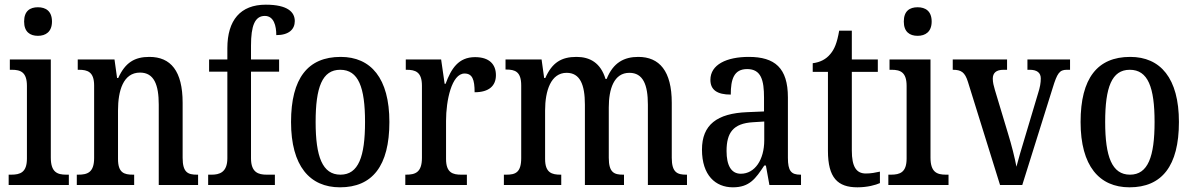

<svg xmlns="http://www.w3.org/2000/svg" viewBox="-20 -790 5100 820"><path d="M142 -637C175 -637 202 -654 202 -698C202 -743 175 -759 142 -759C108 -759 83 -743 83 -698C83 -654 108 -637 142 -637ZM17 0H274V-44H263C224 -44 197 -55 197 -117V-536H22V-492H31C69 -492 95 -481 95 -423V-113C95 -54 67 -44 28 -44H17Z M308 0H553V-44H548C510 -44 484 -52 484 -111V-318C484 -402 506 -480 578 -480C638 -480 658 -428 658 -343V0H826V-44H821C783 -44 760 -53 760 -116V-351C760 -487 709 -547 618 -547C555 -547 515 -523 485 -457H480L469 -536H312V-492H317C354 -492 382 -483 382 -425V-115C382 -53 353 -44 314 -44H308Z M869 0H1154V-44H1119C1084 -44 1052 -53 1052 -114V-484H1172V-536H1052V-595C1052 -679 1068 -722 1111 -722C1150 -722 1160 -679 1160 -640C1214 -640 1239 -665 1239 -700C1239 -738 1209 -770 1115 -770C1007 -770 951 -704 951 -584V-536H873V-484H951V-114C951 -53 916 -44 884 -44H869Z M1432 10C1570 10 1643 -81 1643 -269C1643 -456 1564 -547 1435 -547C1295 -547 1223 -456 1223 -269C1223 -81 1303 10 1432 10ZM1434 -44C1357 -44 1328 -121 1328 -269C1328 -417 1356 -492 1433 -492C1511 -492 1539 -417 1539 -269C1539 -121 1511 -44 1434 -44Z M1711 0H1974V-44H1950C1914 -44 1885 -52 1885 -111V-274C1885 -361 1909 -476 1964 -476C1997 -476 2007 -451 2007 -396C2069 -396 2098 -424 2098 -469C2098 -515 2070 -546 2009 -546C1938 -546 1907 -497 1883 -432H1879L1864 -536H1713V-492H1716C1754 -492 1782 -483 1782 -424V-116C1782 -53 1753 -44 1714 -44H1711Z M2132 0H2377V-44H2374C2337 -44 2308 -52 2308 -111V-318C2308 -403 2333 -479 2400 -479C2457 -479 2478 -429 2478 -343V0H2645V-44H2641C2603 -44 2580 -53 2580 -116V-331C2580 -410 2602 -479 2668 -479C2726 -479 2747 -429 2747 -343V0H2914V-44H2911C2873 -44 2849 -53 2849 -116V-351C2849 -487 2796 -547 2706 -547C2646 -547 2599 -523 2571 -453H2566C2545 -522 2499 -547 2442 -547C2378 -547 2338 -523 2309 -457H2304L2293 -536H2139V-493H2142C2180 -493 2206 -484 2206 -425V-115C2206 -53 2181 -44 2143 -44H2132Z M3110 10C3181 10 3207 -27 3244 -83H3251L3266 0H3401V-44H3398C3359 -44 3345 -60 3345 -116V-374C3345 -500 3289 -547 3178 -547C3083 -547 3014 -514 3014 -449C3014 -406 3043 -386 3101 -386C3101 -451 3114 -495 3171 -495C3231 -495 3243 -447 3243 -373V-314L3172 -311C3042 -306 2978 -257 2978 -151C2978 -41 3036 10 3110 10ZM3144 -48C3102 -48 3083 -85 3083 -145C3083 -223 3111 -263 3196 -268L3244 -271V-191C3244 -108 3204 -48 3144 -48Z M3642 10C3685 10 3720 0 3738 -8V-57C3719 -53 3701 -49 3678 -49C3637 -49 3618 -78 3618 -147V-483H3729V-536H3618V-659H3564C3555 -607 3544 -580 3526 -559C3508 -537 3483 -524 3451 -520V-483H3516V-146C3516 -30 3558 10 3642 10Z M3899 -637C3932 -637 3959 -654 3959 -698C3959 -743 3932 -759 3899 -759C3865 -759 3840 -743 3840 -698C3840 -654 3865 -637 3899 -637ZM3774 0H4031V-44H4020C3981 -44 3954 -55 3954 -117V-536H3779V-492H3788C3826 -492 3852 -481 3852 -423V-113C3852 -54 3824 -44 3785 -44H3774Z M4114 -440 4251 0H4346L4476 -415C4495 -477 4505 -492 4536 -492H4550V-536H4368V-492H4378C4409 -492 4425 -479 4425 -455C4425 -436 4422 -418 4413 -390L4358 -206C4342 -155 4328 -104 4321 -78C4315 -112 4300 -172 4285 -220L4229 -406C4224 -423 4220 -438 4220 -454C4220 -478 4234 -492 4266 -492H4281V-536H4049V-492C4085 -492 4101 -482 4114 -440Z M4804 10C4942 10 5015 -81 5015 -269C5015 -456 4936 -547 4807 -547C4667 -547 4595 -456 4595 -269C4595 -81 4675 10 4804 10ZM4806 -44C4729 -44 4700 -121 4700 -269C4700 -417 4728 -492 4805 -492C4883 -492 4911 -417 4911 -269C4911 -121 4883 -44 4806 -44Z"/></svg>

Font: Noto Serif Georgian Condensed Medium
Style: Regular
Weight: 500
Width: 3
Designer: Monotype Design Team, Akaki Razmadze
Foundry: Google LLC
Version: Version 2.003